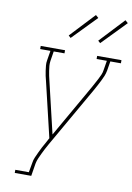

<svg xmlns="http://www.w3.org/2000/svg" viewBox="-103 -1025 751 1089"><g transform="rotate(10 273.0 -481.0)"><path d="M61 0V-18H139L149 -74Q151 -90 158 -106Q165 -122 172.5 -138Q180 -154 188 -169.5Q196 -185 205 -200L220 -228L145 -544Q141 -558 138 -572.5Q135 -587 133 -601.5Q131 -616 129.5 -631Q128 -646 131 -662L140 -717H81V-735H221V-717H159L150 -661Q148 -647 149 -632.5Q150 -618 152.5 -604Q155 -590 157.5 -576Q160 -562 164 -548L234 -252L406 -553Q413 -566 420.5 -579.5Q428 -593 435 -606.5Q442 -620 448 -633.5Q454 -647 456 -662L465 -717H406V-735H546V-717H485L476 -662Q473 -646 467 -631Q461 -616 453.5 -601.5Q446 -587 438.5 -572.5Q431 -558 423 -544L221 -191Q213 -177 205.5 -162.5Q198 -148 191 -133.5Q184 -119 177.5 -104Q171 -89 168 -74L156 0ZM410 -809 397 -821 529 -962 545 -948ZM240 -809 227 -821 359 -962 375 -948Z"/></g></svg>

Font: Iosevka Curly Slab ThObl
Style: Regular
Weight: 100
Italic angle: -9°
Monospace: yes
Designer: Belleve Invis
Foundry: Belleve Invis
Version: Version 11.0.0; ttfautohint (v1.8.3)